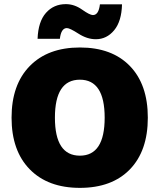

<svg xmlns="http://www.w3.org/2000/svg" viewBox="-20 -900 773 930"><path d="M571 -879Q569 -797 533 -753.5Q497 -710 444 -710Q402 -710 360 -737Q318 -764 304 -764Q276 -764 270 -712H162Q165 -795 202.5 -837.5Q240 -880 299 -880Q340 -880 377.5 -853.5Q415 -827 430 -827Q458 -827 464 -879ZM124 -580Q212 -670 367 -670Q522 -670 609 -580.5Q696 -491 696 -330Q696 -169 609 -79.5Q522 10 367 10Q212 10 124 -80Q36 -170 36 -330Q36 -490 124 -580ZM367 -514Q246 -514 246 -330Q246 -146 367 -146Q487 -146 487 -330Q487 -514 367 -514Z"/></svg>

Font: Elaine Sans ExtraBold
Style: Regular
Weight: 800
Designer: Wei Huang
Foundry: Wei Huang
Version: Version 2.001;December 24, 2019;FontCreator 12.0.0.2547 64-b